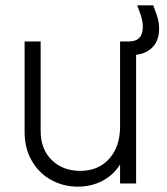

<svg xmlns="http://www.w3.org/2000/svg" viewBox="-20 -686 625 718"><path d="M72 -192V-531H132V-197Q132 -128 173.5 -87.5Q215 -47 280 -47Q348 -47 388.5 -92.5Q429 -138 429 -212V-531H462Q514 -531 514 -585Q514 -604 508.5 -622.5Q503 -641 493 -666H553Q564 -638 569.5 -619Q575 -600 575 -579Q575 -536 552 -511Q529 -486 489 -481V0H429V-71Q405 -32 363.5 -10Q322 12 271 12Q217 12 171.5 -13Q126 -38 99 -84.5Q72 -131 72 -192Z"/></svg>

Font: Evergrow Sans
Style: Light
Weight: 300
Foundry: 10Web
Version: Version 1.000